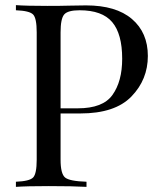

<svg xmlns="http://www.w3.org/2000/svg" viewBox="-20 -728 625 748"><path d="M216 -286V-106Q216 -51 233.5 -36.5Q251 -22 317 -20V0Q264 -3 170 -3Q84 -3 42 0V-20Q95 -22 109 -36.5Q123 -51 123 -106V-602Q123 -657 109 -671.5Q95 -686 42 -688V-708Q82 -705 164 -705Q219 -705 250 -706Q281 -707 315 -707Q432 -707 494 -654Q556 -601 556 -510Q556 -418 492 -352Q428 -286 293 -286ZM456 -499Q456 -596 417 -642Q378 -688 290 -688Q244 -688 230 -671.5Q216 -655 216 -602V-306H283Q381 -306 418 -358Q456 -411 456 -499Z"/></svg>

Font: Playfair Display
Style: Regular
Weight: 400
Designer: Claus Eggers S?rensen
Foundry: Claus Eggers S?rensen
Version: Version 1.003